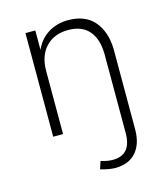

<svg xmlns="http://www.w3.org/2000/svg" viewBox="-106 -579 766 873"><g transform="rotate(-15 276.5 -142.5)"><path d="M328.6 210.4Q300.8 210.4 260.3 198.2L272 162.1Q302.7 171.9 327.6 171.9Q415.5 171.9 415.5 68.8V-299.3Q415.5 -372.6 381.8 -411.9Q348.1 -451.2 283.7 -451.2Q217.3 -451.2 178.2 -409.9Q139.2 -368.7 139.2 -295.9V0H92.8V-487.8H139.2V-396.5Q159.7 -443.4 200.9 -469Q242.2 -494.6 294.9 -494.6Q374.5 -494.6 416.7 -446Q459 -397.5 461.4 -314.5V64Q461.4 132.3 427.2 171.4Q393.1 210.4 328.6 210.4Z"/></g></svg>

Font: HK Grotesk Light Legacy
Style: Regular
Weight: 300
Designer: Alfredo Marco Pradil
Foundry: Hanken Design Co.
Version: Version 2.022;PS 002.022;hotconv 1.0.88;makeotf.lib2.5.64775